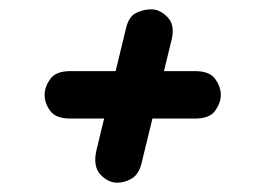

<svg xmlns="http://www.w3.org/2000/svg" viewBox="-20 -474 546 413"><path d="M232 -81Q213 -81 196.5 -98Q180 -115 187 -149L251 -413Q257 -439 273.5 -446.5Q290 -454 305 -454Q324 -454 340.5 -437Q357 -420 349 -388L285 -125Q279 -99 263.5 -90Q248 -81 232 -81ZM131 -219Q100 -219 88 -235.5Q76 -252 76 -270Q76 -287 88 -304Q100 -321 131 -321H400Q431 -321 443 -304Q455 -287 455 -270Q455 -253 443 -236Q431 -219 400 -219Z"/></svg>

Font: Edu VIC WA NT Beginner
Style: Bold
Weight: 700
Designer: Tina and Corey Anderson
Foundry: Google for Education
Version: Version 1.003